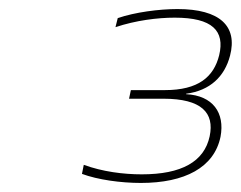

<svg xmlns="http://www.w3.org/2000/svg" viewBox="-20 -702 532 424"><path d="M341 -484C425 -484 454 -453 443 -401C431 -345 381 -317 293 -317C252 -317 206 -323 165 -338L161 -318C196 -305 247 -298 291 -298C388 -298 453 -332 467 -400C477 -453 450 -491 391 -494V-495C444 -502 476 -533 488 -579C505 -644 466 -682 372 -682C331 -682 278 -675 240 -662L235 -642C280 -657 328 -663 366 -663C449 -663 477 -634 464 -580C452 -532 418 -503 344 -503H269L265 -484Z"/></svg>

Font: LT Wave Thin
Style: Italic
Weight: 100
Designer: Daniel Lyons
Version: Version 2.5 (Glyphs App)